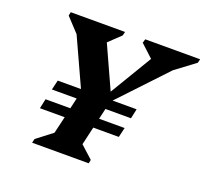

<svg xmlns="http://www.w3.org/2000/svg" viewBox="-117 -809 1012 947"><g transform="rotate(20 389.5 -335.0)"><path d="M141 0 146 -21 228 -84 249 -173H119L130 -224H260L273 -280H143L155 -331H277L164 -578L96 -651L100 -670H385L380 -650L318 -591L419 -369L551 -589L485 -650L491 -670H779L774 -650L671 -573L443 -331H569L558 -280H424L411 -224H545L533 -173H399L377 -78L442 -19L438 0Z"/></g></svg>

Font: Platypi SemiBold
Style: Italic
Weight: 600
Italic angle: -13°
Designer: David Sargent
Foundry: Bolt Cutter Type
Version: Version 1.200; ttfautohint (v1.8.4.7-5d5b)